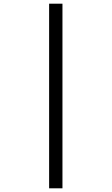

<svg xmlns="http://www.w3.org/2000/svg" viewBox="-20 -780 605 1040"><path d="M246.1 240V-760H318.3V240Z"/></svg>

Font: Noto Serif Ethiopic
Style: Regular
Weight: 400
Designer: Monotype Design Team
Foundry: Monotype Imaging Inc.
Version: Version 2.102